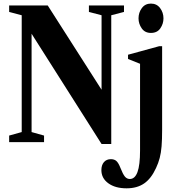

<svg xmlns="http://www.w3.org/2000/svg" viewBox="-20 -792 986 1070"><path d="M546 10.5 156 -604V-56L225.5 -36.5V0H31V-36.5L101 -56V-707L31 -725.5V-761.5H246L546 -292V-707L475.5 -725.5V-761.5H671V-725.5L600 -707V10.5ZM821 -608.5Q787.5 -608.5 769.8 -634Q752 -659.5 752 -689.5Q752 -722 770.5 -747Q789 -772 821 -772Q853.5 -772 872.2 -747Q891 -722 891 -689.5Q891 -659.5 873.5 -634Q856 -608.5 821 -608.5ZM685.5 257.5Q622.5 257.5 583.8 229.5Q545 201.5 545 156Q545 128 559.2 111.5Q573.5 95 598 95Q617 95 628.5 105.2Q640 115.5 650.5 142Q664.5 178 675.8 191.8Q687 205.5 703.5 205.5Q732 205.5 746.2 166.8Q760.5 128 760.5 47V-436.5L693.5 -463.5V-487L867 -534.5H883.5V-68Q883.5 -14.5 880.5 22.8Q877.5 60 870 88.5Q862.5 117 849.5 144.5Q822.5 203.5 783 230.5Q743.5 257.5 685.5 257.5Z"/></svg>

Font: Libre Caslon Condensed
Style: Bold
Weight: 700
Designer: Pablo Impallari, Rodrigo Fuenzalida, Katja Schimmel, Ertekin Erdin
Foundry: Pablo Impallari, Rodrigo Fuenzalida
Version: Version 2.000; ttfautohint (v1.8.4.7-5d5b);gftools[0.9.33]